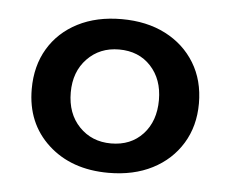

<svg xmlns="http://www.w3.org/2000/svg" viewBox="-35 -814 477 397"><g transform="rotate(5 203.5 -615.5)"><path d="M203 -775Q255 -775 294 -755Q333 -735 355 -699Q377 -663 377 -615Q377 -568 355 -532Q333 -496 294 -476Q255 -456 203 -456Q126 -456 78 -500Q30 -544 30 -615Q30 -663 51.5 -699Q73 -735 112 -755Q151 -775 203 -775ZM203 -712Q163 -712 137 -685Q111 -658 111 -615Q111 -571 137 -544Q163 -517 203 -517Q244 -517 269 -544Q294 -571 294 -615Q294 -658 269 -685Q244 -712 203 -712Z"/></g></svg>

Font: Alexandria
Style: Regular
Weight: 400
Designer: Mohamed Gaber
Foundry: Kief Type Foundry
Version: Version 5.100